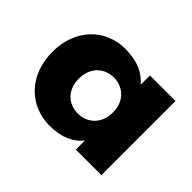

<svg xmlns="http://www.w3.org/2000/svg" viewBox="-88 -850 643 643"><g transform="rotate(45 233.5 -529.0)"><path d="M26 -530C26 -419 100 -348 195 -348C252 -348 290 -368 313 -397V-354H434V-705H313V-661C289 -690 251 -710 192 -710C100 -710 26 -641 26 -530ZM152 -529C152 -585 190 -615 232 -615C275 -615 313 -585 313 -530C313 -474 275 -444 232 -444C190 -444 152 -473 152 -529Z"/></g></svg>

Font: Malmofest
Style: Bold
Weight: 700
Designer: Jonny Pinhorn (Poppins), Kolossal
Version: Version 1.004;Glyphs 3.1.2 (3151)